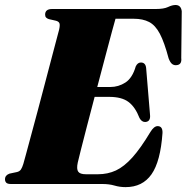

<svg xmlns="http://www.w3.org/2000/svg" viewBox="-28 -736 747 768"><path d="M381.5 0H16Q2 0 -3 -5.2Q-8 -10.5 -8 -19Q-8 -35 10 -41.5L40.5 -48Q50.5 -50.5 55.8 -58.2Q61 -66 65.5 -81Q67.5 -88 75.8 -118.2Q84 -148.5 96.2 -194Q108.5 -239.5 122.8 -292.8Q137 -346 151 -399.5Q165 -453 177.2 -499.2Q189.5 -545.5 197.8 -577.2Q206 -609 208.5 -617.5Q212.5 -635.5 209.8 -642.8Q207 -650 196 -653L167.5 -659.5Q161 -661.5 156.8 -665.5Q152.5 -669.5 152.5 -677.5Q152.5 -700 180.5 -700H595.5Q627.5 -700 644.2 -708Q661 -716 674 -716Q696 -716 699 -691L697 -504Q700 -478 679.5 -475.5Q668.5 -474 660.8 -479.8Q653 -485.5 646.5 -502.5Q629.5 -566.5 611.5 -600.8Q593.5 -635 568.5 -648Q543.5 -661 507 -661H434Q431 -651 420 -610.5Q409 -570 393.5 -511Q378 -452 361 -388H413Q446 -388 473.8 -406Q501.5 -424 515 -470.5Q522.5 -486 535.5 -486Q554 -486 556.5 -464.5L572 -278Q575.5 -249 552.5 -248Q538.5 -248 530 -264Q513 -308 486 -328.2Q459 -348.5 409 -348.5H350.5Q334 -286.5 319.5 -230Q305 -173.5 295 -134.5Q285 -95.5 283 -85.5Q277.5 -60 284.8 -49.5Q292 -39 315.5 -39H364Q403 -39 435.8 -54.2Q468.5 -69.5 501.5 -106.2Q534.5 -143 573.5 -208Q588 -231.5 602.5 -231.5Q623 -231.5 622 -204Q614 -90 578 -38.8Q542 12.5 474.5 12.5Q451 12.5 429.8 6.2Q408.5 0 381.5 0Z"/></svg>

Font: Fraunces 72pt Black
Style: Italic
Weight: 900
Italic angle: -16°
Version: Version 1.000;[b76b70a41]